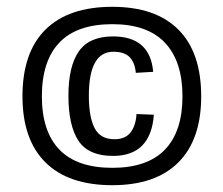

<svg xmlns="http://www.w3.org/2000/svg" viewBox="-20 -753 656 564"><path d="M310 -733Q437 -733 504 -666Q571 -599 571 -470Q571 -343 504 -276Q437 -209 310 -209Q181 -209 113.5 -276Q46 -343 46 -470Q46 -599 113.5 -666Q181 -733 310 -733ZM310 -260Q413 -260 464.5 -313.5Q516 -367 516 -470Q516 -573 464.5 -627.5Q413 -682 310 -682Q206 -682 154.5 -628Q103 -574 103 -470Q103 -367 154.5 -313.5Q206 -260 310 -260ZM313 -601Q241 -601 241 -472Q241 -409 258 -376.5Q275 -344 316 -344Q348 -344 363.5 -364Q379 -384 381 -418L432 -416Q423 -295 312 -295Q240 -295 210.5 -339.5Q181 -384 181 -472Q181 -558 211.5 -602Q242 -646 312 -646Q421 -646 430 -542L379 -539Q376 -570 360.5 -585.5Q345 -601 313 -601Z"/></svg>

Font: Arya
Style: Regular
Weight: 400
Designer: Eduardo Rodriguez Tunni, Modular Infotech
Foundry: Eduardo Rodriguez Tunni, Modular Infotech
Version: Version 1.002